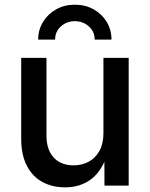

<svg xmlns="http://www.w3.org/2000/svg" viewBox="-20 -786 635 813"><path d="M255.9 7.3Q200.7 7.3 158.7 -15.9Q116.7 -39.1 93.3 -85Q69.8 -130.9 69.8 -198.2V-541H176.8V-211.4Q176.8 -152.3 207.3 -119.1Q237.8 -85.9 291.5 -85.9Q327.6 -85.9 356.2 -101.6Q384.8 -117.2 401.4 -147.7Q418 -178.2 418 -221.7V-541H524.9V0H422.4L421.9 -132.8H434.6Q410.2 -59.6 364.5 -26.1Q318.8 7.3 255.9 7.3ZM296.9 -766.1Q341.8 -766.1 376.7 -746.3Q411.6 -726.6 431.9 -693.1Q452.1 -659.7 452.1 -618.2H380.9Q380.9 -652.3 356.2 -674.3Q331.5 -696.3 296.9 -696.3Q262.7 -696.3 238 -674.3Q213.4 -652.3 213.4 -618.2H141.6Q141.6 -659.7 162.1 -693.1Q182.6 -726.6 217.5 -746.3Q252.4 -766.1 296.9 -766.1Z"/></svg>

Font: Inter 17pt Medium
Style: Regular
Weight: 500
Version: Version 4.001;git-66647c0bb